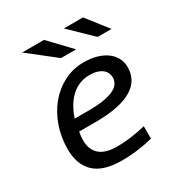

<svg xmlns="http://www.w3.org/2000/svg" viewBox="-165 -808 880 935"><g transform="rotate(-30 275.0 -340.5)"><path d="M141.1 -217.8Q138.7 -205.1 137.5 -193.8Q136.2 -182.6 136.2 -171.9Q136.2 -118.7 168 -90.3Q199.7 -62 266.1 -62Q309.1 -62 351.3 -68.4Q393.6 -74.7 426.8 -83V-13.2Q390.1 -3.4 344.5 2.7Q298.8 8.8 252 8.8Q148.4 8.8 99.1 -37.4Q49.8 -83.5 49.8 -170.9Q49.8 -238.3 70.8 -297.9Q91.8 -357.4 128.9 -402.1Q166 -446.8 217 -472.9Q268.1 -499 328.1 -499Q369.6 -499 402.1 -489.3Q434.6 -479.5 457 -462.4Q479.5 -445.3 491.2 -422.1Q502.9 -398.9 502.9 -372.1Q502.9 -336.9 488 -308.6Q473.1 -280.3 440.7 -260Q408.2 -239.7 356.9 -228.8Q305.7 -217.8 232.9 -217.8ZM231.9 -283.2Q286.1 -283.2 321.5 -289.8Q356.9 -296.4 377.7 -307.6Q398.4 -318.8 406.7 -333.5Q415 -348.1 415 -363.8Q415 -377.4 409.7 -389.6Q404.3 -401.9 392.8 -411.1Q381.3 -420.4 364 -425.8Q346.7 -431.2 323.2 -431.2Q291.5 -431.2 265.4 -420.7Q239.3 -410.2 218.3 -390.9Q197.3 -371.6 181.2 -344.2Q165 -316.9 153.8 -283.2ZM527.8 -571.8H449.7L327.6 -689.9H435.1ZM328.6 -571.8H243.7L93.3 -689.9H216.3Z"/></g></svg>

Font: Code New Roman
Style: Italic
Weight: 400
Italic angle: -11°
Monospace: yes
Designer: Sam Radian
Foundry: Code New Roman
Version: Version 1.508 October 19, 2014